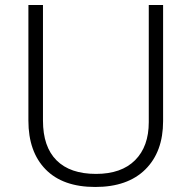

<svg xmlns="http://www.w3.org/2000/svg" viewBox="-20 -734 762 764"><path d="M629 -252Q629 -130 558.5 -60Q488 10 359 10Q230 10 161.5 -60Q93 -130 93 -254V-714H151V-254Q151 -150 205 -96Q259 -42 362 -42Q463 -42 517.5 -96.5Q572 -151 572 -248V-714H629Z"/></svg>

Font: Noto Sans Lao Looped Light
Style: Regular
Weight: 300
Designer: Mark Frömberg, Ben Mitchell
Foundry: The Fontpad Ltd
Version: Version 1.002; ttfautohint (v1.8.4.7-5d5b)